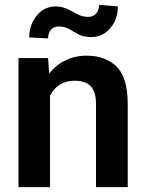

<svg xmlns="http://www.w3.org/2000/svg" viewBox="-20 -766 599 786"><path d="M283.7 -435.5C340.8 -435.5 373 -412.1 373 -339.8V0H502.9V-338.9C502.9 -412.1 487.8 -463.9 457 -493.7C426.3 -523.4 385.3 -538.1 335 -538.1C271 -538.1 217.8 -511.2 181.2 -464.8L176.8 -528.3H55.7V0H184.6V-374.5C204.1 -411.6 237.3 -435.5 283.7 -435.5ZM385.7 -745.6C385.7 -715.8 366.2 -696.8 342.3 -696.8C326.2 -696.8 311 -700.2 297.4 -707.5C270 -721.7 244.1 -739.7 209 -739.7C177.2 -739.7 151.4 -727.5 130.9 -702.6C109.9 -677.7 99.6 -647.9 99.6 -612.8L176.8 -608.9C176.8 -639.6 195.3 -657.7 219.2 -657.7C236.3 -657.7 251 -654.3 263.2 -647C275.4 -639.6 288.1 -632.8 301.3 -625.5C314.5 -618.2 332 -614.3 353 -614.3C384.8 -614.3 410.6 -626.5 431.6 -650.9C452.1 -674.8 462.4 -704.6 462.4 -740.2Z"/></svg>

Font: Vazirmatn SemiBold
Style: Regular
Weight: 600
Designer: Saber Rastikerdar
Foundry: Saber Rastikerdar
Version: Version 33.003